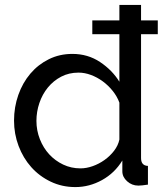

<svg xmlns="http://www.w3.org/2000/svg" viewBox="-20 -750 669 780"><path d="M286 10Q232 10 186 -12Q140 -34 107 -71Q74 -108 55.5 -157Q37 -206 37 -260Q37 -315 54.5 -364.5Q72 -414 103.5 -451Q135 -488 178.5 -509.5Q222 -531 274 -531Q337 -531 386.5 -498Q436 -465 465 -418V-611H355V-667H465V-730H553V-667H621V-611H553V-108Q553 -77 581 -76V0Q567 2 558.5 3Q550 4 542 4Q516 4 496.5 -13.5Q477 -31 477 -54V-98Q446 -47 394.5 -18.5Q343 10 286 10ZM307 -66Q331 -66 356.5 -75Q382 -84 404.5 -100Q427 -116 443.5 -137.5Q460 -159 465 -183V-333Q456 -358 438 -380.5Q420 -403 397.5 -419.5Q375 -436 349.5 -445.5Q324 -455 299 -455Q260 -455 228.5 -438.5Q197 -422 174.5 -394.5Q152 -367 140 -331.5Q128 -296 128 -259Q128 -220 142 -184.5Q156 -149 180 -123Q204 -97 236.5 -81.5Q269 -66 307 -66Z"/></svg>

Font: Boldmen Medium
Style: Regular
Weight: 400
Designer: Matt McInerney, Pablo Impallari, Rodrigo Fuenzalida
Foundry: LIVING CONCEPT
Version: Version 1.000